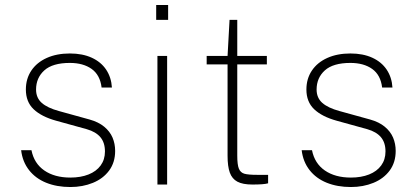

<svg xmlns="http://www.w3.org/2000/svg" viewBox="-20 -742 1681 772"><path d="M65 -138H106.5Q117 -85 158.2 -56.5Q199.5 -28 263 -28Q304.5 -28 336 -40.5Q367.5 -53 384.8 -76.8Q402 -100.5 402 -133Q402 -168.5 383.8 -190.2Q365.5 -212 329 -222.5L206 -256.5Q146.5 -273 115.2 -302.8Q84 -332.5 84 -382Q84 -425.5 106 -458.2Q128 -491 168 -509Q208 -527 261 -527Q311.5 -527 348.8 -510Q386 -493 406.8 -462Q427.5 -431 430 -390H388.5Q382.5 -440.5 348.5 -464.8Q314.5 -489 261 -489Q191.5 -489 158.2 -459Q125 -429 125 -382Q125 -348.5 148 -328.2Q171 -308 217 -295.5L340 -261.5Q376 -251.5 399 -232.5Q422 -213.5 432.5 -188.8Q443 -164 443 -135Q443 -89 418.8 -56.2Q394.5 -23.5 353.5 -6.8Q312.5 10 263 10Q208.5 10 165.8 -7.2Q123 -24.5 96.8 -58Q70.5 -91.5 65 -138Z M652 0H613V-517H652ZM656 -662H608V-722H656Z M934 -483V-116Q934 -79.5 940.5 -63.8Q947 -48 962.5 -43.5Q978 -39 1014 -39H1058V-5Q1042 0 995 0Q956 0 934.5 -11.5Q913 -23 904 -48Q895 -73 895 -116V-483H811V-517H895L903 -662H934V-517H1053V-483Z M1193 -138H1234.5Q1245 -85 1286.2 -56.5Q1327.5 -28 1391 -28Q1432.5 -28 1464 -40.5Q1495.5 -53 1512.8 -76.8Q1530 -100.5 1530 -133Q1530 -168.5 1511.8 -190.2Q1493.5 -212 1457 -222.5L1334 -256.5Q1274.5 -273 1243.2 -302.8Q1212 -332.5 1212 -382Q1212 -425.5 1234 -458.2Q1256 -491 1296 -509Q1336 -527 1389 -527Q1439.5 -527 1476.8 -510Q1514 -493 1534.8 -462Q1555.5 -431 1558 -390H1516.5Q1510.5 -440.5 1476.5 -464.8Q1442.5 -489 1389 -489Q1319.5 -489 1286.2 -459Q1253 -429 1253 -382Q1253 -348.5 1276 -328.2Q1299 -308 1345 -295.5L1468 -261.5Q1504 -251.5 1527 -232.5Q1550 -213.5 1560.5 -188.8Q1571 -164 1571 -135Q1571 -89 1546.8 -56.2Q1522.5 -23.5 1481.5 -6.8Q1440.5 10 1391 10Q1336.5 10 1293.8 -7.2Q1251 -24.5 1224.8 -58Q1198.5 -91.5 1193 -138Z"/></svg>

Font: Public Sans VF
Style: Regular
Weight: 400
Designer: Pablo Impallari, Rodrigo Fuenzalida (Modified by Dan O. Williams and USWDS)
Version: Version 1.003